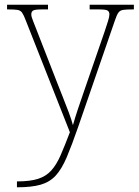

<svg xmlns="http://www.w3.org/2000/svg" viewBox="-20 -556 589 816"><path d="M52 215Q108 215 142 204Q176 193 198 168.5Q220 144 237.5 104Q255 64 277 6L90 -468Q81 -492 74 -502Q67 -512 54 -514Q41 -516 13 -516H10V-536H184V-516H159Q128 -516 120.5 -511Q113 -506 113 -495Q113 -485 120.5 -467Q128 -449 144 -407L220 -212Q232 -181 246 -146Q260 -111 272 -79Q284 -47 290 -24Q299 -56 310.5 -90.5Q322 -125 338 -171L425 -423Q433 -447 439 -466Q445 -485 445 -495Q445 -506 437.5 -511Q430 -516 399 -516H361V-536H549V-516H545Q517 -516 503.5 -514Q490 -512 483 -502Q476 -492 468 -468L312 -16Q285 62 263.5 112.5Q242 163 216.5 190.5Q191 218 152.5 229Q114 240 53 240H52Z"/></svg>

Font: Noto Serif Ethiopic Thin
Style: Regular
Weight: 250
Version: Version 2.102